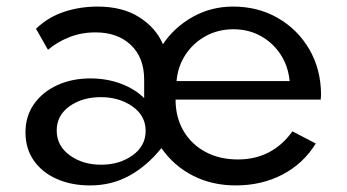

<svg xmlns="http://www.w3.org/2000/svg" viewBox="-20 -548 1056 584"><path d="M254 16Q319.5 16 373.2 -13.5Q427 -43 471 -97.5Q509 -43 567.2 -13.5Q625.5 16 697 16Q776 16 839.5 -17.2Q903 -50.5 940.5 -111.5L869.5 -148.5Q808 -63 703.5 -63Q647.5 -63 604.8 -86Q562 -109 538 -150.2Q514 -191.5 514 -245H955.5Q956 -251.5 956.2 -254.5Q956.5 -257.5 956.5 -261Q956 -337.5 920.8 -398Q885.5 -458.5 825.2 -493.2Q765 -528 689 -528Q622.5 -528 566.5 -496.8Q510.5 -465.5 475.5 -413.5Q455 -462.5 404.2 -495.2Q353.5 -528 276.5 -528Q223 -528 174.8 -512Q126.5 -496 89.5 -460.5L126 -396.5Q152.5 -419.5 189.8 -434.5Q227 -449.5 270.5 -449.5Q337.5 -449.5 378 -411.2Q418.5 -373 418.5 -305.5V-249.5Q390.5 -277.5 347.5 -293.5Q304.5 -309.5 255.5 -309.5Q198.5 -309.5 153.8 -288.8Q109 -268 83.2 -231.2Q57.5 -194.5 57.5 -145.5Q57.5 -96 82.8 -59.8Q108 -23.5 152.5 -3.8Q197 16 254 16ZM517 -301.5Q521 -347 544.8 -382.5Q568.5 -418 606.2 -438.5Q644 -459 690 -459Q735.5 -459 772.5 -438.8Q809.5 -418.5 833 -383Q856.5 -347.5 861 -301.5ZM287.5 -47Q231.5 -47 192 -75.8Q152.5 -104.5 152.5 -151Q152.5 -197 191.5 -224.8Q230.5 -252.5 286.5 -252.5Q343 -252.5 383 -224.2Q423 -196 423 -150Q423 -104 383.2 -75.5Q343.5 -47 287.5 -47Z"/></svg>

Font: Spartan Medium
Style: Regular
Weight: 500
Designer: Matt Bailey, Mirko Velimirovic
Foundry: Matt Bailey
Version: Version 1.003; ttfautohint (v1.8.3)